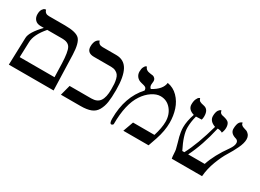

<svg xmlns="http://www.w3.org/2000/svg" viewBox="-28 -1084 2176 1609"><g transform="rotate(30 1060.5 -280.0)"><path d="M184.1 -413.1Q104 -320.3 103 -246.1L98.1 -100.1H435.1L431.2 -231Q427.2 -341.8 407.2 -377.4Q387.2 -413.1 330.1 -413.1ZM50.8 0 59.1 -263.2Q60.1 -318.4 150.9 -413.1H120.1Q85 -413.1 65.9 -433.6Q46.9 -454.1 46.9 -485.8Q46.9 -516.6 57.9 -533.7Q68.8 -550.8 80.1 -553.2L90.8 -555.2Q99.6 -520 138.2 -520H293.9Q401.9 -520 435.5 -485.6Q469.2 -451.2 473.1 -340.8L483.9 0Z M897.9 -248Q897.9 -280.3 896.5 -301.8Q895 -323.2 889.4 -346.2Q883.8 -369.1 873.3 -382.6Q862.8 -396 844.7 -404.5Q826.7 -413.1 801.8 -413.1H635.7Q566.9 -413.1 566.9 -475.1Q566.9 -495.1 571.3 -510.5Q575.7 -525.9 581.8 -533.9Q587.9 -542 594.5 -546.9Q601.1 -551.8 605.5 -553.7L609.9 -555.2Q617.7 -520 657.7 -520H790Q866.2 -520 901.1 -457Q936 -394 936 -265.1Q936 -190.9 929 -146Q921.9 -101.1 901.9 -65.4Q881.8 -29.8 843.8 -14.9Q805.7 0 743.7 0H554.7L581.1 -100.1H791Q848.1 -100.1 873 -136.5Q897.9 -172.9 897.9 -248Z M1280.8 -533.2Q1338.9 -523.4 1380.9 -480.7Q1422.9 -438 1442.4 -378.4Q1461.9 -318.8 1461.9 -252Q1461.9 -172.9 1431.6 -83L1402.8 0H1158.7L1194.8 -100.1H1401.9Q1427.7 -183.1 1427.7 -241.2Q1427.7 -311 1387.7 -359.1Q1347.7 -407.2 1285.6 -407.2Q1246.6 -407.2 1203.6 -378.7Q1160.6 -350.1 1128.9 -301.8Q1062 -202.6 1061.5 -8.8Q1061.5 -4.9 1055.7 0Q1049.8 4.9 1043.9 4.9Q1026.9 4.9 1026.9 -42Q1026.9 -252 1144.5 -380.9Q1144.5 -399.9 1134 -408Q1123.5 -416 1089.8 -422.9Q1060.1 -429.7 1043.9 -450Q1027.8 -470.2 1027.8 -497.1Q1027.8 -524.9 1036.4 -542Q1044.9 -559.1 1053.2 -562L1061.5 -564.9Q1069.3 -532.7 1115.7 -527.8Q1131.8 -526.9 1141.8 -524.4Q1151.9 -522 1161.4 -512Q1170.9 -502 1170.9 -484.9Q1170.9 -476.1 1169.4 -467.5Q1168 -459 1168 -453.1Q1168 -428.2 1183.6 -418Q1273.9 -467.3 1280.8 -533.2Z M2089.4 -452.1Q2089.4 -416 2065.4 -365.5Q2041.5 -314.9 2012 -268.1Q1982.4 -221.2 1954.3 -147.7Q1926.3 -74.2 1920.4 0H1627.4Q1623.5 -17.1 1622.3 -45.7Q1621.1 -74.2 1618.2 -85.9Q1613.3 -106.9 1603.8 -140.4Q1594.2 -173.8 1589.8 -190.4Q1585.4 -207 1581.8 -231Q1578.1 -254.9 1578.1 -275.9Q1578.1 -335 1603.5 -410.2Q1542.5 -428.2 1542.5 -477.1Q1542.5 -509.3 1551.8 -529.5Q1561 -549.8 1570.3 -554.7L1579.1 -559.1Q1584 -541 1595.2 -533.4Q1606.4 -525.9 1637.2 -520Q1686 -510.3 1686 -443.8Q1686 -423.8 1681.2 -409.2Q1666 -409.2 1649.7 -408.2Q1633.3 -407.2 1626.5 -407.2Q1610.4 -347.2 1610.4 -292Q1610.4 -220.2 1671.4 -100.1H1691.4Q1754.4 -218.3 1808.1 -412.1Q1747.1 -434.1 1747.1 -482.9Q1747.1 -502.9 1751.2 -518.1Q1755.4 -533.2 1760.7 -540.5Q1766.1 -547.9 1771.7 -552.5Q1777.3 -557.1 1781.2 -558.1L1785.2 -559.1Q1787.1 -550.3 1790.3 -543.7Q1793.5 -537.1 1799.3 -533Q1805.2 -528.8 1808.1 -527.8Q1811 -526.9 1819.6 -524.9Q1828.1 -522.9 1829.1 -522.9Q1867.2 -513.7 1879.4 -499.5Q1893.1 -481.9 1893.1 -452.1Q1893.1 -425.3 1881.3 -398.9Q1862.3 -411.1 1834.5 -411.1Q1794.4 -231.9 1728.5 -100.1H1888.2Q1921.4 -202.1 2005.4 -318.8Q2031.2 -356 2031.2 -381.8Q2031.2 -387.7 2030.3 -392.8Q2029.3 -397.9 2026.4 -401.4Q2023.4 -404.8 2021.2 -407.5Q2019 -410.2 2014.6 -412.1Q2010.3 -414.1 2008.8 -414.6Q2007.3 -415 2002.9 -416.5L1998 -418Q1949.2 -435.1 1949.2 -476.1Q1949.2 -498 1953.4 -515.1Q1957.5 -532.2 1963.4 -540Q1969.2 -547.9 1975.8 -552.5Q1982.4 -557.1 1986.3 -558.1L1990.2 -559.1Q1991.2 -551.3 1993.7 -545.7Q1996.1 -540 2001.7 -536.1Q2007.3 -532.2 2009.8 -530.5Q2012.2 -528.8 2020.8 -525.9Q2029.3 -522.9 2030.3 -522.9L2035.6 -521Q2041 -519 2043.7 -518.6Q2046.4 -518.1 2052.2 -515.6Q2058.1 -513.2 2061.3 -510Q2064.5 -506.8 2069.3 -502.9Q2074.2 -499 2077.1 -494.6Q2080.1 -490.2 2083.3 -483.6Q2086.4 -477.1 2087.9 -469Q2089.4 -460.9 2089.4 -452.1Z"/></g></svg>

Font: Linux Libertine Capitals
Style: Small Caps
Weight: 400
Designer: Philipp H. Poll
Foundry: Philipp H. Poll
Version: Version 5.1.3